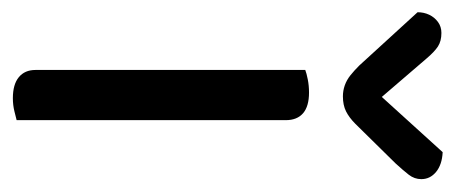

<svg xmlns="http://www.w3.org/2000/svg" viewBox="-242 -490 725 306"><g transform="rotate(90 121.0 -337.5)"><path d="M80 -343H160V-1Q156 0 146 2.5Q136 5 125 5Q103 5 91.5 -4.5Q80 -14 80 -31ZM160 -292H80V-461Q85 -463 95 -465Q105 -467 116 -467Q138 -467 149 -457.5Q160 -448 160 -430ZM62 -654 123 -583 211 -680Q231 -679 242.5 -669.5Q254 -660 254 -646Q254 -635 247 -626Q240 -617 229 -605L166 -541Q156 -531 146 -526Q136 -521 122 -521Q113 -521 104.5 -524Q96 -527 88.5 -533Q81 -539 73 -547L-12 -640Q-12 -650 -8 -658.5Q-4 -667 3.5 -672.5Q11 -678 21 -678Q34 -678 42.5 -672.5Q51 -667 62 -654Z"/></g></svg>

Font: Baloo Bhaijaan 2
Style: Regular
Weight: 400
Designer: Sanskriti Dholi, Noopur Datye and Ek Type
Foundry: Ek Type
Version: Version 1.701